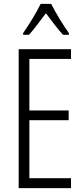

<svg xmlns="http://www.w3.org/2000/svg" viewBox="-20 -967 432 987"><path d="M243 -947H189C168 -903 127 -837 99 -797V-788H129C155 -816 188 -863 216 -899C245 -861 276 -818 304 -788H334V-797C311 -828 266 -901 243 -947ZM345 0V-51H131V-349H333V-399H131V-664H345V-714H76V0Z"/></svg>

Font: Noto Sans Lao ExtraCondensed Light
Style: Regular
Weight: 300
Width: 2
Designer: Monotype Design Team
Foundry: Monotype Imaging Inc.
Version: Version 2.003